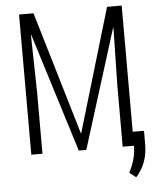

<svg xmlns="http://www.w3.org/2000/svg" viewBox="-58 -760 788 970"><g transform="rotate(-5 335.5 -275.5)"><path d="M595.7 -710.9V-70.8H652.8V-2Q652.8 94.7 593.3 159.7L560.1 133.8Q595.7 67.4 595.7 0H538.6V-312L544.4 -603.5L543 -604L354 0H315.9L127.4 -604L126 -603.5L131.8 -312V0H75.2V-710.9H148.4L334 -86.4H335.9L521.5 -710.9Z"/></g></svg>

Font: RobotoCondensed-Light
Style: Light
Weight: 300
Designer: Google
Version: Version 1.200311; 2013